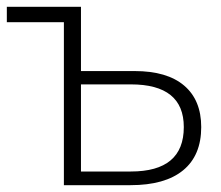

<svg xmlns="http://www.w3.org/2000/svg" viewBox="-21 -542 646 562"><path d="M568 -170Q568 -87 515 -43.5Q462 0 361 0H166V-477H-1V-522H216V-334H373Q468 -334 518 -291.5Q568 -249 568 -170ZM517 -170Q517 -295 362 -295H216V-40H362Q517 -40 517 -170Z"/></svg>

Font: Goldbeck Next Light
Style: Regular
Weight: 300
Designer: Julieta Ulanovsky
Foundry: Julieta Ulanovsky
Version: Version 7.200